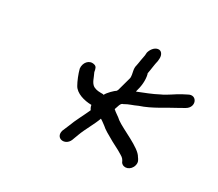

<svg xmlns="http://www.w3.org/2000/svg" viewBox="-65 -589 541 477"><g transform="rotate(20 205.0 -350.0)"><path d="M114 -390C115 -376 119 -358 123 -347C129 -330 151 -319 172 -315C172 -310 173 -306 175 -302C163 -284 148 -266 137 -247L126 -230C115 -207 144 -197 157 -217L167 -234C178 -253 196 -273 206 -291C212 -286 216 -281 220 -277C225 -270 237 -260 253 -247C269 -235 279 -227 283 -223C289 -218 291 -214 293 -206C300 -193 320 -196 327 -212C331 -221 328 -227 325 -233C318 -255 267 -285 250 -303C245 -310 236 -317 230 -325C235 -333 238 -344 246 -344C259 -349 269 -349 283 -353C318 -358 349 -373 381 -383L395 -388C420 -397 412 -430 388 -421L375 -417C359 -412 341 -402 324 -398C306 -392 284 -388 265 -384V-385C273 -401 278 -418 277 -434C276 -436 277 -437 277 -438C281 -448 285 -463 290 -474L292 -482C294 -492 290 -502 280 -502C270 -502 261 -493 257 -484L255 -476L249 -460C247 -455 246 -450 244 -446C238 -434 243 -424 240 -411C235 -400 227 -383 222 -373C221 -372 220 -371 220 -370C213 -367 198 -357 192 -349C191 -349 191 -349 190 -350C179 -352 172 -353 164 -359C155 -367 155 -381 151 -394C151 -403 151 -409 144 -412C129 -419 115 -406 114 -390Z"/></g></svg>

Font: Stray Cat
Style: CnObl
Weight: 400
Version: Version 1.0